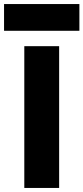

<svg xmlns="http://www.w3.org/2000/svg" viewBox="-46 -928 412 948"><path d="M74 -700H246V0H74ZM-26 -776V-908H346V-776Z"/></svg>

Font: renner_700bold
Style: Bold
Weight: 700
Version: Version 003.000 ; ttfautohint (v0.97) -l 8 -r 50 -G 200 -x 1